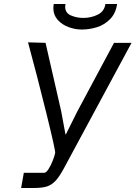

<svg xmlns="http://www.w3.org/2000/svg" viewBox="-20 -939 677 959"><path d="M99 -76H200.5Q210.5 -76 222.2 -94.2Q234 -112.5 243.5 -136.8Q253 -161 255.5 -175Q257.5 -188 210.5 -377.8Q163.5 -567.5 120 -727.5L207.5 -725L285.5 -384L307 -268H309L366.5 -383L549.5 -725H637L298.5 -97Q276 -55.5 256.5 -35Q237 -14.5 212.8 -7.2Q188.5 0 148 0H85.5ZM246.5 -898Q246.5 -909 248.5 -919H307Q305.5 -911.5 305.5 -905.5Q305.5 -874.5 334 -862Q362.5 -849.5 396 -849.5Q435.5 -849.5 468.5 -866Q501.5 -882.5 506.5 -919H565Q558 -872 530 -843.5Q502 -815 464.5 -803.2Q427 -791.5 388 -791.5Q355.5 -791.5 322.8 -803.5Q290 -815.5 268.2 -839.8Q246.5 -864 246.5 -898Z"/></svg>

Font: JuliaMono Italic
Style: Regular
Weight: 400
Italic angle: -9°
Monospace: yes
Designer: cormullion
Foundry: corm
Version: Version 0.049; ttfautohint (v1.8.4)